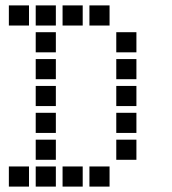

<svg xmlns="http://www.w3.org/2000/svg" viewBox="-20 -708 640 715"><path d="M14 -688Q13 -688 13 -688Q13 -688 13 -687V-614Q13 -613 13 -613Q13 -613 14 -613H87Q88 -613 88 -613Q88 -613 88 -614V-687Q88 -688 88 -688Q88 -688 87 -688ZM114 -688Q113 -688 113 -688Q113 -688 113 -687V-614Q113 -613 113 -613Q113 -613 114 -613H187Q188 -613 188 -613Q188 -613 188 -614V-687Q188 -688 188 -688Q188 -688 187 -688ZM214 -688Q213 -688 213 -688Q213 -688 213 -687V-614Q213 -613 213 -613Q213 -613 214 -613H287Q288 -613 288 -613Q288 -613 288 -614V-687Q288 -688 288 -688Q288 -688 287 -688ZM314 -688Q313 -688 313 -688Q313 -688 313 -687V-614Q313 -613 313 -613Q313 -613 314 -613H387Q388 -613 388 -613Q388 -613 388 -614V-687Q388 -688 388 -688Q388 -688 387 -688ZM114 -588Q113 -588 113 -588Q113 -588 113 -587V-514Q113 -513 113 -513Q113 -513 114 -513H187Q188 -513 188 -513Q188 -513 188 -514V-587Q188 -588 188 -588Q188 -588 187 -588ZM414 -588Q413 -588 413 -588Q413 -588 413 -587V-514Q413 -513 413 -513Q413 -513 414 -513H487Q488 -513 488 -513Q488 -513 488 -514V-587Q488 -588 488 -588Q488 -588 487 -588ZM114 -488Q113 -488 113 -488Q113 -488 113 -487V-414Q113 -413 113 -413Q113 -413 114 -413H187Q188 -413 188 -413Q188 -413 188 -414V-487Q188 -488 188 -488Q188 -488 187 -488ZM414 -488Q413 -488 413 -488Q413 -488 413 -487V-414Q413 -413 413 -413Q413 -413 414 -413H487Q488 -413 488 -413Q488 -413 488 -414V-487Q488 -488 488 -488Q488 -488 487 -488ZM114 -388Q113 -388 113 -388Q113 -388 113 -387V-314Q113 -313 113 -313Q113 -313 114 -313H187Q188 -313 188 -313Q188 -313 188 -314V-387Q188 -388 188 -388Q188 -388 187 -388ZM414 -388Q413 -388 413 -388Q413 -388 413 -387V-314Q413 -313 413 -313Q413 -313 414 -313H487Q488 -313 488 -313Q488 -313 488 -314V-387Q488 -388 488 -388Q488 -388 487 -388ZM114 -288Q113 -288 113 -288Q113 -288 113 -287V-214Q113 -213 113 -213Q113 -213 114 -213H187Q188 -213 188 -213Q188 -213 188 -214V-287Q188 -288 188 -288Q188 -288 187 -288ZM414 -288Q413 -288 413 -288Q413 -288 413 -287V-214Q413 -213 413 -213Q413 -213 414 -213H487Q488 -213 488 -213Q488 -213 488 -214V-287Q488 -288 488 -288Q488 -288 487 -288ZM114 -188Q113 -188 113 -188Q113 -188 113 -187V-114Q113 -113 113 -113Q113 -113 114 -113H187Q188 -113 188 -113Q188 -113 188 -114V-187Q188 -188 188 -188Q188 -188 187 -188ZM414 -188Q413 -188 413 -188Q413 -188 413 -187V-114Q413 -113 413 -113Q413 -113 414 -113H487Q488 -113 488 -113Q488 -113 488 -114V-187Q488 -188 488 -188Q488 -188 487 -188ZM14 -88Q13 -88 13 -88Q13 -88 13 -87V-14Q13 -13 13 -13Q13 -13 14 -13H87Q88 -13 88 -13Q88 -13 88 -14V-87Q88 -88 88 -88Q88 -88 87 -88ZM114 -88Q113 -88 113 -88Q113 -88 113 -87V-14Q113 -13 113 -13Q113 -13 114 -13H187Q188 -13 188 -13Q188 -13 188 -14V-87Q188 -88 188 -88Q188 -88 187 -88ZM214 -88Q213 -88 213 -88Q213 -88 213 -87V-14Q213 -13 213 -13Q213 -13 214 -13H287Q288 -13 288 -13Q288 -13 288 -14V-87Q288 -88 288 -88Q288 -88 287 -88ZM314 -88Q313 -88 313 -88Q313 -88 313 -87V-14Q313 -13 313 -13Q313 -13 314 -13H387Q388 -13 388 -13Q388 -13 388 -14V-87Q388 -88 388 -88Q388 -88 387 -88Z"/></svg>

Font: Doto
Style: Bold
Weight: 700
Monospace: yes
Version: Version 1.000